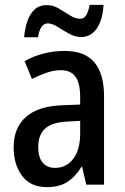

<svg xmlns="http://www.w3.org/2000/svg" viewBox="-20 -758 513 788"><path d="M245 -549Q328 -549 367.5 -502Q407 -455 407 -363V0H334L317 -74H315Q289 -32 256 -11Q223 10 172 10Q105 10 70.5 -36.5Q36 -83 36 -153Q36 -234 87 -278.5Q138 -323 237 -326L309 -329V-360Q309 -417 289.5 -443.5Q270 -470 230 -470Q202 -470 172.5 -460Q143 -450 111 -434L81 -507Q116 -527 157.5 -538Q199 -549 245 -549ZM256 -259Q193 -256 165 -230Q137 -204 137 -156Q137 -111 155.5 -90Q174 -69 206 -69Q252 -69 280.5 -106Q309 -143 309 -210V-262ZM79 -605Q82 -640 92 -670Q102 -700 121.5 -718.5Q141 -737 172 -737Q198 -737 221.5 -723Q245 -709 267 -695Q289 -681 309 -681Q325 -681 334 -696Q343 -711 348 -738H405Q401 -674 376.5 -640Q352 -606 313 -606Q288 -606 263 -620Q238 -634 216 -648Q194 -662 176 -662Q145 -662 136 -605Z"/></svg>

Font: Noto Sans Lao Condensed Medium
Style: Regular
Weight: 500
Width: 3
Designer: Monotype Design Team
Foundry: Monotype Imaging Inc.
Version: Version 2.003; ttfautohint (v1.8.4.7-5d5b)